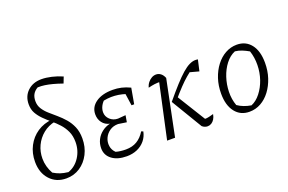

<svg xmlns="http://www.w3.org/2000/svg" viewBox="-97 -1086 2140 1429"><g transform="rotate(-20 973.5 -371.0)"><path d="M224 8Q144 8 94.5 -46Q45 -100 45 -187Q45 -256 74 -311.5Q103 -367 154 -401Q205 -435 271 -441L288 -419Q232 -408 191 -374.5Q150 -341 127.5 -293.5Q105 -246 105 -191Q105 -128 138 -69Q164 -53 190.5 -44Q217 -35 253 -31Q310 -51 344.5 -104.5Q379 -158 379 -224Q379 -273 362 -309.5Q345 -346 319 -374.5Q293 -403 263 -428Q233 -453 207 -479Q181 -505 164 -535Q147 -565 147 -606Q147 -670 189.5 -710Q232 -750 299 -750Q336 -750 379 -740Q422 -730 463 -712L444 -663Q401 -678 368.5 -686.5Q336 -695 308.5 -699Q281 -703 253 -702Q227 -687 214.5 -665Q202 -643 202 -611Q202 -577 219 -550Q236 -523 262.5 -499.5Q289 -476 319 -450.5Q349 -425 375.5 -394.5Q402 -364 419 -324.5Q436 -285 436 -232Q436 -164 408 -109.5Q380 -55 332 -23.5Q284 8 224 8Z M703 7Q629 7 585.5 -26Q542 -59 542 -114Q542 -150 557.5 -181Q573 -212 601.5 -234Q630 -256 666 -264Q629 -272 608 -300Q587 -328 587 -366Q587 -424 637 -459Q687 -494 770 -494Q805 -494 838.5 -486.5Q872 -479 907 -462L889 -418Q828 -443 770.5 -447Q713 -451 654 -434L696 -454Q672 -434 659.5 -410Q647 -386 647 -361Q647 -327 673 -303Q699 -279 736 -279L797 -284L788 -231L722 -241Q683 -241 655 -221.5Q627 -202 613.5 -172Q600 -142 604.5 -109.5Q609 -77 634 -53Q669 -43 713 -43Q764 -43 801 -65Q838 -87 865 -131L880 -125Q872 -85 847 -55Q822 -25 785 -9Q748 7 703 7ZM864 -338 846 -462H907L885 -338Z M1301 -14 1154 -259 1199 -290 1361 -28 1326 -56Q1340 -55 1353 -56Q1366 -57 1380 -60.5Q1394 -64 1412 -69Q1408 -46 1398 -30Q1388 -14 1374 -5.5Q1360 3 1344 3Q1333 3 1322 -1Q1311 -5 1301 -14ZM1154 -259Q1207 -323 1247.5 -367.5Q1288 -412 1319.5 -439.5Q1351 -467 1377 -479.5Q1403 -492 1425 -492Q1430 -492 1434.5 -491.5Q1439 -491 1445 -490L1425 -402L1340 -425L1381 -441Q1352 -420 1325 -397Q1298 -374 1265.5 -340Q1233 -306 1188 -253ZM1023 0 1123 -460 1134 -429Q1103 -430 1080 -427Q1057 -424 1029 -417Q1035 -440 1048.5 -456.5Q1062 -473 1078.5 -482Q1095 -491 1113 -491Q1133 -491 1149.5 -478.5Q1166 -466 1176 -441L1086 0Z M1674 8Q1603 8 1561.5 -45Q1520 -98 1520 -190Q1520 -254 1538 -308.5Q1556 -363 1588 -405Q1620 -447 1662.5 -470.5Q1705 -494 1753 -494Q1824 -494 1865 -441.5Q1906 -389 1906 -296Q1906 -232 1888 -177.5Q1870 -123 1838.5 -81Q1807 -39 1765 -15.5Q1723 8 1674 8ZM1703 -32Q1744 -49 1776.5 -90.5Q1809 -132 1827.5 -186Q1846 -240 1847 -299.5Q1848 -359 1830 -413Q1804 -428 1778 -438.5Q1752 -449 1724 -452Q1681 -434 1649 -392.5Q1617 -351 1599 -296.5Q1581 -242 1579.5 -183.5Q1578 -125 1597 -73Q1620 -57 1646.5 -47Q1673 -37 1703 -32Z"/></g></svg>

Font: Piazzolla 8pt ExtraLight
Style: Italic
Weight: 250
Italic angle: -11.3°
Designer: Juan Pablo del Peral
Foundry: Huerta Tipografica
Version: Version 2.001